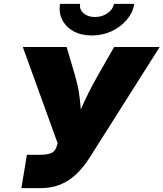

<svg xmlns="http://www.w3.org/2000/svg" viewBox="-20 -970 843 990"><path d="M90.3 0 118.7 -171.9H186.5Q225.6 -171.9 244.9 -181.2Q264.2 -190.4 270.5 -210.4L277.3 -231L97.7 -727.5H323.7L367.7 -578.1Q380.9 -533.2 387.5 -489.5Q394 -445.8 396.5 -405.8Q413.6 -445.3 435.3 -488.8Q457 -532.2 482.9 -578.1L568.4 -727.5H803.2L443.4 -159.2Q390.6 -76.2 329.6 -38.1Q268.6 0 189.5 0ZM453.6 -787.1Q398.9 -787.1 359.4 -808.8Q319.8 -830.6 301 -867.7Q282.2 -904.8 289.6 -950.2H393.1Q388.2 -921.9 410.4 -902.1Q432.6 -882.3 469.7 -882.3Q506.3 -882.3 534.7 -902.1Q563 -921.9 567.9 -950.2H672.4Q665 -904.8 633.5 -867.7Q602.1 -830.6 555.2 -808.8Q508.3 -787.1 453.6 -787.1Z"/></svg>

Font: Inter Black
Style: Italic
Weight: 900
Italic angle: -9.39999°
Designer: Rasmus Andersson
Foundry: rsms
Version: Version 4.000;git-a52131595